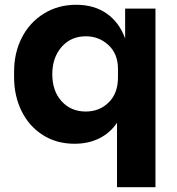

<svg xmlns="http://www.w3.org/2000/svg" viewBox="-20 -584 743 804"><path d="M470 -70Q441 -27 395.5 -4.5Q350 18 292 18Q217 18 159.5 -18.5Q102 -55 70.5 -118.5Q39 -182 39 -261V-284Q39 -363 71.5 -426.5Q104 -490 163.5 -527Q223 -564 299 -564Q374 -564 426.5 -527.5Q479 -491 504 -423V-548H631V200H470ZM474 -259V-296Q474 -358 434.5 -395Q395 -432 339 -432Q277 -432 238 -387.5Q199 -343 199 -273Q199 -203 238 -160Q277 -117 339 -117Q397 -117 435.5 -155.5Q474 -194 474 -259Z"/></svg>

Font: Sora-SIA
Style: Bold
Weight: 700
Designer: Jonathan Barnbrook, Julián Moncada
Foundry: Barnbrook Fonts
Version: Version 2.000